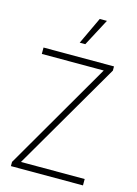

<svg xmlns="http://www.w3.org/2000/svg" viewBox="-121 -864 661 929"><g transform="rotate(15 209.5 -399.5)"><path d="M29 0V-21L349 -573L355 -563H33V-595H386V-574L65 -22L59 -32H390V0ZM196 -663 260 -799H296L224 -663Z"/></g></svg>

Font: Encode Sans SC Condensed Thin
Style: Regular
Weight: 100
Width: 3
Designer: Multiple Designers
Foundry: Impallari Type
Version: Version 3.002